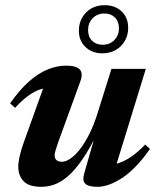

<svg xmlns="http://www.w3.org/2000/svg" viewBox="-20 -707 602 740"><path d="M304.5 -38 361.5 -237 372.5 -228Q341.5 -163 313.2 -117Q285 -71 257 -42.2Q229 -13.5 200.2 -0.2Q171.5 13 139.5 13Q91.5 13 71 -8.5Q50.5 -30 50.5 -64Q50.5 -82 55.8 -105.2Q61 -128.5 71 -156.5L160 -404.5L185.5 -369.5Q160 -370.5 136.5 -363Q113 -355.5 89 -338Q65 -320.5 38 -291.5L19 -308.5Q55.5 -361 91.8 -393Q128 -425 164 -439.5Q200 -454 234.5 -454Q273.5 -454 287.2 -439.5Q301 -425 290 -394.5L203.5 -156.5Q197 -137.5 193.8 -126.5Q190.5 -115.5 190.5 -107.5Q190.5 -96.5 197.8 -90Q205 -83.5 218.5 -83.5Q233.5 -83.5 251.8 -96Q270 -108.5 288.5 -132.2Q307 -156 324.2 -190.2Q341.5 -224.5 355 -267.5L409.5 -441.5H542L418 -38.5L398.5 -71.5Q419 -72 441.2 -79.8Q463.5 -87.5 488 -104.5Q512.5 -121.5 539.5 -150L558 -133Q505 -57 452 -22Q399 13 355.5 13Q321 13 308.8 1.2Q296.5 -10.5 304.5 -38ZM384 -687Q423.5 -687 448.8 -663Q474 -639 474 -600Q474 -558.5 446.2 -530Q418.5 -501.5 374 -501.5Q335 -501.5 309.5 -525.8Q284 -550 284 -588.5Q284 -630.5 311.8 -658.8Q339.5 -687 384 -687ZM375.5 -534.5Q403.5 -534.5 421 -553Q438.5 -571.5 438.5 -597.5Q438.5 -624 423 -639.5Q407.5 -655 382.5 -655Q354.5 -655 337 -636.5Q319.5 -618 319.5 -591Q319.5 -565 335 -549.8Q350.5 -534.5 375.5 -534.5Z"/></svg>

Font: Newsreader 24pt
Style: Bold Italic
Weight: 700
Italic angle: -17°
Designer: Hugues Gentile
Foundry: Production Type
Version: Version 1.003